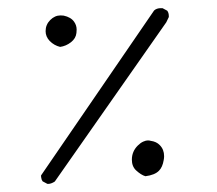

<svg xmlns="http://www.w3.org/2000/svg" viewBox="-20 -407 540 477"><path d="M129.4 -290.5Q144 -292.5 156.2 -302Q168.5 -311.5 169.9 -325.2Q170.4 -330.1 170.4 -333.5Q170.4 -344.2 164.1 -353Q156.2 -364.3 138.2 -368.2Q134.3 -368.7 130.4 -368.7Q116.2 -368.7 104.7 -357.2Q93.3 -345.7 93.3 -329.6Q93.3 -315.9 103.5 -305.2Q114.7 -293.9 129.4 -290.5ZM387.7 -19Q387.7 -35.6 377 -46.4Q368.7 -55.2 354.5 -57.1Q351.6 -58.1 349.9 -58.1Q348.1 -58.1 346.7 -58.1Q345.2 -58.1 342 -57.4Q338.9 -56.6 335.9 -55.2Q329.1 -52.2 322.3 -45.4Q307.6 -30.8 307.6 -10.3Q307.6 6.3 317.9 16.1Q330.6 27.8 341.3 30.8Q364.7 27.8 375 17.1Q383.8 8.3 386.7 -9.3Q387.7 -14.2 387.7 -19ZM97.7 49.8Q98.1 49.8 100.8 49.8Q103.5 49.8 107.7 48.3Q111.8 46.9 116.2 43.9L393.1 -351.6L399.4 -364.7Q399.4 -366.2 399.4 -367.2Q399.4 -375 395.5 -380.4L383.8 -386.7Q381.3 -386.7 379.4 -386.7Q369.1 -386.7 362.8 -380.9L82 28.8Q82 29.8 82 31.2Q82 32.7 82.5 34.7Q83 39.6 85.9 43.5Z"/></svg>

Font: NaikaiFont
Style: ExtraLight
Weight: 200
Version: Version 1.89